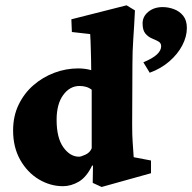

<svg xmlns="http://www.w3.org/2000/svg" viewBox="-20 -704 737 737"><path d="M370.1 13.7 335.9 -2 336.9 -67.4 334 -69.3Q312.5 -24.4 282.7 -6.8Q252.9 10.7 221.7 10.7Q172.9 10.7 128.9 -15.6Q85 -42 57.6 -90.3Q30.3 -138.7 30.3 -203.1Q30.3 -258.8 51.8 -302.7Q73.2 -346.7 108.9 -377.4Q144.5 -408.2 189 -424.8Q233.4 -441.4 280.3 -441.4Q293.9 -441.4 307.6 -439.5Q321.3 -437.5 330.1 -434.6Q330.1 -455.1 329.6 -475.1Q329.1 -495.1 328.6 -512.7Q328.1 -530.3 327.6 -545.9Q327.1 -561.5 326.2 -573.2L255.9 -581.1L253.9 -629.9L465.8 -683.6L498 -664.1Q495.1 -603.5 491.7 -555.7Q488.3 -507.8 488.3 -456.1L487.3 -227.5Q487.3 -182.6 489.3 -157.2Q491.2 -131.8 493.2 -100.6L559.6 -87.9V-39.1ZM283.2 -102.5Q291 -102.5 308.1 -110.4Q325.2 -118.2 332 -134.8V-359.4Q322.3 -367.2 310.5 -370.6Q298.8 -374 285.2 -374Q248 -374 222.7 -339.4Q197.3 -304.7 197.3 -244.1Q197.3 -174.8 223.1 -138.7Q249 -102.5 283.2 -102.5ZM554.7 -424.8 530.3 -464.8Q567.4 -480.5 583 -495.6Q598.6 -510.7 598.6 -526.4Q598.6 -539.1 587.9 -544.9Q577.1 -550.8 563 -556.6Q548.8 -562.5 538.1 -575.2Q527.3 -587.9 527.3 -614.3Q527.3 -640.6 549.3 -658.7Q571.3 -676.8 604.5 -676.8Q626 -676.8 647.5 -668.9Q668.9 -661.1 683.1 -643.6Q697.3 -626 697.3 -596.7Q697.3 -563.5 679.7 -529.8Q662.1 -496.1 629.9 -468.3Q597.7 -440.4 554.7 -424.8Z"/></svg>

Font: Crimson Pro Black
Style: Regular
Weight: 900
Designer: Jacques Le Bailly
Foundry: Baron von Fonthausen
Version: Version 1.003